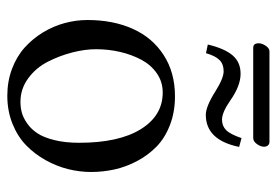

<svg xmlns="http://www.w3.org/2000/svg" viewBox="-135 -603 750 520"><g transform="rotate(90 240.0 -343.0)"><path d="M354 -653.8H109.4Q97.2 -653.8 97.2 -668.5Q97.2 -677.7 104 -687.7Q110.8 -697.8 119.1 -697.8H363.8Q370.6 -697.8 374 -693.4Q377.4 -689 377.4 -683.1Q377.4 -673.8 370.1 -663.8Q362.8 -653.8 354 -653.8ZM304.2 -569.3Q321.3 -569.3 332.5 -580.6Q343.8 -591.8 354 -622.1L377.9 -615.7Q359.4 -525.4 291 -525.4Q268.6 -525.4 227.5 -551.3Q191.9 -573.7 172.9 -573.7Q153.8 -573.7 142.6 -562.5Q131.3 -551.3 124 -525.9L100.6 -530.8Q111.3 -576.2 129.9 -597.9Q148.4 -619.6 179.7 -619.6Q212.4 -619.6 252 -591.8Q284.2 -569.3 304.2 -569.3ZM34.2 -205.1Q34.2 -273.9 57.9 -327.1Q81.5 -380.4 128.9 -411.1Q176.3 -441.9 240.7 -441.9Q283.7 -441.9 318.8 -428.2Q354 -414.6 377.2 -391.8Q400.4 -369.1 416.3 -339.1Q432.1 -309.1 439 -277.8Q445.8 -246.6 445.8 -214.4Q445.8 -183.6 438 -152.3Q430.2 -121.1 413.6 -91.3Q397 -61.5 373.3 -38.6Q349.6 -15.6 314.9 -1.7Q280.3 12.2 239.3 12.2Q200.2 12.2 166.5 -0.5Q132.8 -13.2 108.9 -34.7Q85 -56.2 67.9 -84.2Q50.8 -112.3 42.5 -143.1Q34.2 -173.8 34.2 -205.1ZM230.5 -408.7Q201.7 -408.7 178.7 -392.8Q155.8 -377 141.8 -350.8Q127.9 -324.7 120.6 -293.2Q113.3 -261.7 113.3 -228Q113.3 -197.8 122.1 -163.6Q130.9 -129.4 147.2 -97.4Q163.6 -65.4 192.1 -44.4Q220.7 -23.4 255.9 -23.4Q271 -23.4 284.9 -27.1Q298.8 -30.8 314.2 -41.5Q329.6 -52.2 340.8 -69.1Q352.1 -85.9 359.4 -115.2Q366.7 -144.5 366.7 -182.1Q366.7 -290 329.8 -349.4Q293 -408.7 230.5 -408.7Z"/></g></svg>

Font: Libertinage
Style: f
Weight: 400
Designer: OSP
Foundry: OSP
Version: Version 1.0; 2008; OFL relea